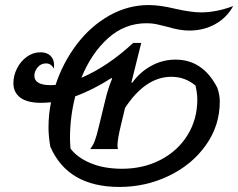

<svg xmlns="http://www.w3.org/2000/svg" viewBox="-20 -730 943 760"><path d="M302 -422Q407 -467 507 -560H539L500 -403H504Q533 -444 578 -469Q623 -494 675 -494Q783 -494 840 -383Q850 -355 850 -328Q850 -233 795 -155.5Q740 -78 648.5 -34Q557 10 453 10Q248 10 179 -150Q172 -192 172 -224Q172 -278 182 -325Q156 -323 143 -323Q88 -323 60.5 -343.5Q33 -364 33 -401Q33 -431 47.5 -459.5Q62 -488 86.5 -505.5Q111 -523 140 -523Q166 -523 180 -509Q194 -495 194 -473Q194 -464 193 -459Q182 -479 162 -479Q142 -479 129 -463.5Q116 -448 116 -430Q116 -412 132 -402.5Q148 -393 179 -393Q193 -393 200 -394Q229 -482 283.5 -554Q338 -626 412 -668Q486 -710 569 -710Q613 -710 675 -695Q737 -681 776 -681Q836 -681 903 -706Q878 -660 832 -634.5Q786 -609 729 -609Q691 -609 642 -624Q615 -631 598 -634.5Q581 -638 560 -638Q474 -638 408 -579Q342 -520 302 -422ZM278 -349Q257 -268 257 -183Q257 -168 259 -142Q286 -106 339 -84Q392 -62 463 -62Q548 -62 616 -97.5Q684 -133 722.5 -195.5Q761 -258 761 -336Q761 -360 754 -391Q713 -426 658 -426Q556 -426 475 -303L458 -232Q445 -178 445 -154Q445 -146 447 -140H337Q348 -154 355 -172Q362 -190 372 -232L397 -335Q408 -381 424 -419L421 -421Q346 -373 278 -349Z"/></svg>

Font: Srisakdi
Style: Bold
Weight: 700
Designer: Cadson Demak Co.,Ltd.
Foundry: Cadson Demak Co.,Ltd.
Version: Version 1.000